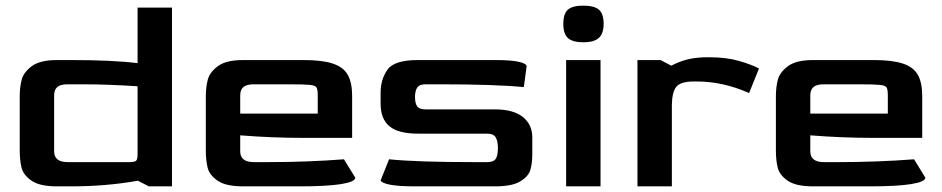

<svg xmlns="http://www.w3.org/2000/svg" viewBox="-20 -661 3342 681"><path d="M50 -128V-320Q50 -352 57 -378.5Q64 -405 93 -426.5Q122 -448 182 -448H233Q380 -448 468 -437V-634H590V0H508L469 -20Q357 0 232 0H182Q121 0 92 -20Q63 -40 56.5 -66Q50 -92 50 -128ZM437 -86Q458 -86 463 -91Q468 -96 468 -116V-355Q363 -362 271 -362H220Q195 -362 183.5 -352.5Q172 -343 172 -322V-126Q171 -86 220 -86Z M710 -128V-320Q710 -352 717 -378.5Q724 -405 753 -426.5Q782 -448 842 -448H1057Q1123 -448 1160.5 -435.5Q1198 -423 1213.5 -395.5Q1229 -368 1229 -320V-172H1054Q944 -172 832 -181V-126Q831 -86 880 -86H931Q1070 -86 1200 -96L1240 -31Q1240 -16 1189.5 -8Q1139 0 1043 0H842Q781 0 752 -20Q723 -40 716.5 -66Q710 -92 710 -128ZM1107 -258V-322Q1107 -344 1102.5 -351Q1098 -358 1078.5 -360Q1059 -362 1001 -362H880Q855 -362 843.5 -352.5Q832 -343 832 -322V-258Z M1330 -21 1360 -96Q1460 -86 1658 -86H1708Q1731 -86 1738.5 -98Q1746 -110 1746 -136Q1746 -161 1738 -174Q1730 -187 1708 -187H1462Q1393 -187 1361.5 -213Q1330 -239 1330 -293V-333Q1330 -379 1354 -413.5Q1378 -448 1462 -448H1738Q1792 -448 1819 -442Q1846 -436 1848 -427L1838 -352Q1737 -362 1540 -362H1490Q1467 -362 1459.5 -350Q1452 -338 1452 -317Q1452 -295 1459.5 -284Q1467 -273 1490 -273H1736Q1801 -273 1834.5 -246Q1868 -219 1868 -174V-115Q1868 -81 1861 -58Q1854 -35 1825 -17.5Q1796 0 1736 0H1453Q1393 0 1363 -6Q1333 -12 1330 -21Z M1978 -576Q1978 -612 1994 -626.5Q2010 -641 2049 -641Q2088 -641 2104.5 -626.5Q2121 -612 2121 -576Q2121 -542 2104 -526.5Q2087 -511 2049 -511Q2011 -511 1994.5 -526Q1978 -541 1978 -576ZM1988 -448H2110V0H1988Z M2241 -448H2323L2361 -428Q2389 -443 2419.5 -450.5Q2450 -458 2493 -458Q2556 -458 2601 -445Q2646 -432 2672 -418L2637 -331Q2544 -372 2452 -372H2441Q2395 -372 2379.5 -354Q2364 -336 2363 -290V0H2241Z M2732 -128V-320Q2732 -352 2739 -378.5Q2746 -405 2775 -426.5Q2804 -448 2864 -448H3079Q3145 -448 3182.5 -435.5Q3220 -423 3235.5 -395.5Q3251 -368 3251 -320V-172H3076Q2966 -172 2854 -181V-126Q2853 -86 2902 -86H2953Q3092 -86 3222 -96L3262 -31Q3262 -16 3211.5 -8Q3161 0 3065 0H2864Q2803 0 2774 -20Q2745 -40 2738.5 -66Q2732 -92 2732 -128ZM3129 -258V-322Q3129 -344 3124.5 -351Q3120 -358 3100.5 -360Q3081 -362 3023 -362H2902Q2877 -362 2865.5 -352.5Q2854 -343 2854 -322V-258Z"/></svg>

Font: Gold
Style: Regular
Weight: 400
Designer: jaiki
Version: Version 1.000